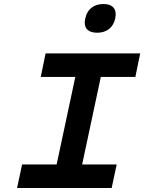

<svg xmlns="http://www.w3.org/2000/svg" viewBox="-20 -936 718 956"><path d="M678 -670H207L183 -553H355L262 -117H90L65 0H536L561 -117H389L482 -553H654ZM404 -842C395 -800 415 -773 464 -773C512 -773 544 -800 553 -842L554 -845C563 -889 543 -916 495 -916C446 -916 414 -889 405 -845Z"/></svg>

Font: LT Wave Mono Bold
Style: Italic
Weight: 700
Designer: Daniel Lyons
Version: Version 2.5 (Glyphs App)